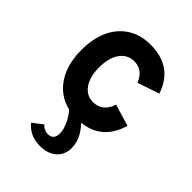

<svg xmlns="http://www.w3.org/2000/svg" viewBox="-220 -631 981 981"><g transform="rotate(45 271.0 -140.0)"><path d="M280.5 12Q174.5 12 112.8 -59.8Q51 -131.5 51 -255Q51 -337.5 79.2 -397.5Q107.5 -457.5 159.5 -490.2Q211.5 -523 282 -523Q442.5 -523 490.5 -377.5L372 -337.5Q346.5 -404 284 -404Q235 -404 206.5 -363.8Q178 -323.5 178 -255Q178 -187 206 -147Q234 -107 281.5 -107Q350 -107 374 -181.5L492 -146Q446 12 280.5 12ZM247.5 243.5Q175.5 243.5 132 191L186.5 149.5Q206.5 172 233.5 172Q275.5 172 275.5 125Q275.5 95.5 257 58.2Q238.5 21 208 -10H294Q371 62.5 371 135Q371 184.5 337.5 214Q304 243.5 247.5 243.5Z"/></g></svg>

Font: Overpass
Style: Bold
Weight: 700
Designer: Delve Withrington, Dave Bailey, Thomas Jockin
Foundry: Delve Fonts LLC
Version: Version 4.000; ttfautohint (v1.8.3)